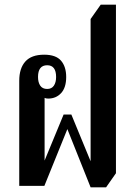

<svg xmlns="http://www.w3.org/2000/svg" viewBox="-20 -792 578 818"><path d="M366 6 267 -242 169 0H62V-448Q62 -501 88 -530Q114 -559 168 -559Q218 -559 240 -533.5Q262 -508 262 -464Q262 -419 240.5 -395.5Q219 -372 185 -372Q176 -372 170 -375V-108L251 -304H284L366 -105V-711L409 -772H474V-54L432 6ZM181 -413Q200 -413 209.5 -427Q219 -441 219 -464Q219 -514 181 -514Q142 -514 142 -464Q142 -441 151.5 -427Q161 -413 181 -413Z"/></svg>

Font: Noto Serif Thai ExtraCondensed SemiBold
Style: Regular
Weight: 600
Width: 2
Designer: Monotype Design Team
Foundry: Monotype Imaging Inc.
Version: Version 2.001; ttfautohint (v1.8.4.7-5d5b)